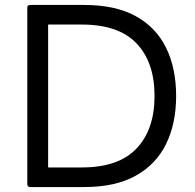

<svg xmlns="http://www.w3.org/2000/svg" viewBox="-20 -754 788 774"><path d="M320 0H101Q91 0 90 -11V-724Q90 -733 101 -734H320Q445 -734 527 -689Q609 -644 649.5 -561.5Q690 -479 690 -367Q690 -256 649.5 -173.5Q609 -91 527 -45.5Q445 0 320 0ZM310 -79Q458 -79 530.5 -155.5Q603 -232 603 -367Q603 -503 530.5 -579Q458 -655 310 -655H174V-79Z"/></svg>

Font: YamahaIndonesia935. App
Style: Regular
Weight: 400
Designer: Dalton Maag Ltd
Foundry: Dalton Maag Ltd
Version: Version 1.002; January 01, 2024; Regular/Italic